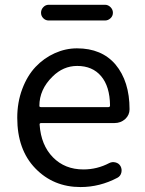

<svg xmlns="http://www.w3.org/2000/svg" viewBox="-20 -755 594 788"><path d="M310.5 12.7Q199.2 12.7 125 -64Q50.8 -140.6 50.8 -271.5Q50.8 -335 71.3 -389.6Q91.8 -444.3 126 -480.5Q160.2 -516.6 204.6 -536.6Q249 -556.6 295.9 -556.6Q397.5 -556.6 454.1 -490.2Q511.7 -420.9 511.7 -306.6Q511.7 -283.2 494.1 -266.6Q475.6 -250 450.2 -250H149.4Q141.6 -250 142.6 -243.2Q148.4 -159.2 197.3 -109.4Q246.1 -59.6 322.3 -59.6Q378.9 -59.6 428.7 -85.9Q440.4 -91.8 454.1 -88.4Q467.8 -85 474.6 -73.2Q481.4 -60.5 478 -46.4Q474.6 -32.2 461.9 -25.4Q389.6 12.7 310.5 12.7ZM141.6 -320.3Q141.6 -315.4 148.4 -315.4H424.8Q431.6 -315.4 431.6 -322.3Q430.7 -400.4 395 -442.4Q359.4 -484.4 296.9 -484.4Q239.3 -484.4 195.3 -440.4Q141.6 -387.7 141.6 -320.3ZM179.7 -670.9Q167 -670.9 157.7 -680.2Q148.4 -689.5 148.4 -702.6Q148.4 -715.8 157.7 -725.6Q167 -735.4 179.7 -735.4H411.1Q423.8 -735.4 433.6 -725.6Q443.4 -715.8 443.4 -702.6Q443.4 -689.5 433.6 -680.2Q423.8 -670.9 411.1 -670.9Z"/></svg>

Font: Gen Jyuu Gothic Regular
Style: Regular
Weight: 400
Designer: [Source Han Sans]
Ryoko NISHIZUKA  (kana & ideographs); Paul D. Hunt (Latin, Greek & Cyrillic); Wenlong ZHANG  (bopomofo
Version: Version 1.002.20150607